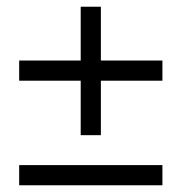

<svg xmlns="http://www.w3.org/2000/svg" viewBox="-20 -621 540 571"><path d="M463 -441V-381H280V-219H220V-381H37V-441H220V-601H280V-441ZM463 -130V-70H37V-130Z"/></svg>

Font: Blinker Light
Style: Regular
Weight: 300
Designer: Juergen Huber
Foundry: supertype
Version: Version 1.017;hotconv 1.0.117;makeotfexe 2.5.65602